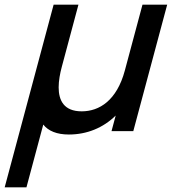

<svg xmlns="http://www.w3.org/2000/svg" viewBox="-55 -560 734 820"><path d="M-35 240H58L129.8 -28C151.4 -0.5 187.9 14.5 238.9 14.5C316.4 14.5 385.6 -14 439.1 -66.5L421.3 0H514.3L659 -540H553.5L478.2 -259C443.9 -131 369.4 -84.5 293.9 -84.5C218 -84.5 195.5 -131.1 195.5 -187C195.5 -215.4 201.3 -246.2 208.9 -274.5L280 -540H174Z"/></svg>

Font: Manrope
Style: SemiBoldItalic
Weight: 600
Italic angle: -15°
Designer: Mikhail Sharanda
Foundry: Mikhail Sharanda
Version: Version 4.502;hotconv 1.0.109;makeotfexe 2.5.65596